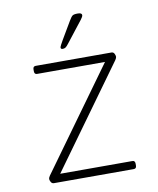

<svg xmlns="http://www.w3.org/2000/svg" viewBox="-81 -782 698 846"><g transform="rotate(-10 267.5 -359.0)"><path d="M92 0Q83 0 78.5 -8Q74 -16 74 -22Q74 -27 80 -36L406 -487H102Q90 -487 90 -501V-509Q90 -523 102 -523H441Q450 -523 454 -515Q458 -507 458 -501Q458 -496 452 -487L126 -36H449Q461 -36 461 -22V-14Q461 0 449 0ZM233 -576Q224 -576 224 -583Q224 -586 228.5 -595Q233 -604 239 -614L285 -692Q295 -709 301 -713.5Q307 -718 324 -718Q343 -718 343 -708Q343 -701 333.5 -689Q324 -677 310 -659L260 -595Q251 -583 245.5 -579.5Q240 -576 233 -576Z"/></g></svg>

Font: Asap Semi Expanded Thin
Style: Regular
Weight: 100
Width: 6
Designer: Pablo Cosgaya
Foundry: Omnibus-Type
Version: Version 3.001; ttfautohint (v1.8.4.7-5d5b)